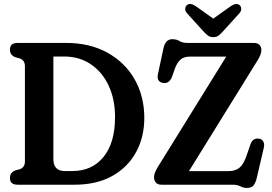

<svg xmlns="http://www.w3.org/2000/svg" viewBox="-20 -912 1342 948"><path d="M29 -33.5Q29 -59 54 -70L79 -77Q103 -86.5 103 -114.5V-585.5Q103 -613.5 79 -623L54 -630Q29 -641 29 -666.5Q29 -700 66.5 -700H307.5Q423 -700 509.8 -652.2Q596.5 -604.5 644.5 -520.8Q692.5 -437 692.5 -329.5Q692.5 -235.5 652 -161Q611.5 -86.5 534.5 -43.2Q457.5 0 348.5 0H66.5Q29 0 29 -33.5ZM338 -67.5Q434.5 -67.5 491.2 -137.2Q548 -207 548 -334Q548 -421 516.8 -488.5Q485.5 -556 428.8 -594.5Q372 -633 296.5 -633H243.5V-127.5Q243.5 -67.5 299.5 -67.5ZM1253 -616 913 -67H1107Q1140.5 -67 1160.5 -82.2Q1180.5 -97.5 1195.5 -138L1217.5 -202Q1225 -219 1235.5 -224.2Q1246 -229.5 1261 -227Q1274.5 -224.5 1280.8 -211.5Q1287 -198.5 1282 -180L1247.5 -32Q1241 -7 1230.8 4.5Q1220.5 16 1199.5 16Q1181.5 16 1167 8Q1152.5 0 1127.5 0H777Q759.5 0 750 -10.2Q740.5 -20.5 740.5 -37Q740.5 -48.5 745.5 -60.8Q750.5 -73 759.5 -88L1097 -632.5H918Q889.5 -632.5 873 -619.2Q856.5 -606 844.5 -576L829 -532Q814.5 -496 782.5 -503Q753 -509.5 759.5 -544.5L786.5 -671Q796 -718.5 831 -718.5Q852 -718.5 866.5 -709.2Q881 -700 907.5 -700H1233.5Q1251.5 -700 1261 -690.5Q1270.5 -681 1270.5 -665.5Q1270.5 -644 1253 -616ZM1085.5 -762Q1072 -747 1061 -737.8Q1050 -728.5 1033.5 -728.5Q1016 -728.5 1004.8 -737.8Q993.5 -747 980 -762L904 -846Q893.5 -858 894.5 -869Q895.5 -880 902 -886Q918.5 -900.5 946 -882L1033 -820L1120 -882Q1147.5 -900 1164 -886Q1170 -880 1171 -868.8Q1172 -857.5 1161.5 -846Z"/></svg>

Font: Fraunces 144pt S100 SemiBold
Style: Regular
Weight: 600
Version: Version 1.000; ttfautohint (v1.8.3)